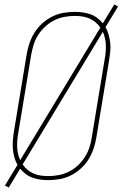

<svg xmlns="http://www.w3.org/2000/svg" viewBox="-20 -796 547 857"><path d="M19 41 2 32 58 -60Q49 -76 44 -94Q39 -112 37.5 -131Q36 -150 37.5 -169.5Q39 -189 42 -208L99 -553Q103 -578 111.5 -603Q120 -628 134 -650.5Q148 -673 168.5 -691.5Q189 -710 213 -722Q237 -734 263 -738.5Q289 -743 314 -743Q332 -743 350 -740.5Q368 -738 384.5 -732Q401 -726 414.5 -715.5Q428 -705 439 -692L490 -776L507 -767L451 -675Q460 -659 465 -641Q470 -623 472 -604Q474 -585 472 -565.5Q470 -546 467 -527L410 -182Q406 -157 397.5 -132Q389 -107 375 -84.5Q361 -62 340.5 -43.5Q320 -25 296 -13Q272 -1 246 3.5Q220 8 195 8Q177 8 159 5.5Q141 3 124.5 -3Q108 -9 94.5 -19.5Q81 -30 70 -43ZM70 -81 428 -673Q419 -686 406.5 -696.5Q394 -707 379 -713.5Q364 -720 347.5 -722.5Q331 -725 313 -725Q291 -725 267 -720.5Q243 -716 221.5 -705Q200 -694 181.5 -677Q163 -660 150 -639.5Q137 -619 130 -596Q123 -573 119 -550L62 -205Q59 -189 57.5 -173Q56 -157 56.5 -141Q57 -125 60.5 -110Q64 -95 70 -81ZM196 -10Q218 -10 242 -14.5Q266 -19 288 -30Q310 -41 328 -58Q346 -75 359 -95.5Q372 -116 379.5 -139Q387 -162 390 -185L447 -530Q450 -546 451.5 -562Q453 -578 452.5 -594Q452 -610 448.5 -625Q445 -640 439 -654L81 -62Q90 -49 102.5 -38.5Q115 -28 130 -21.5Q145 -15 161.5 -12.5Q178 -10 196 -10Z"/></svg>

Font: Iosevka Term Curly Th Obl
Style: Regular
Weight: 100
Italic angle: -9°
Designer: Belleve Invis
Foundry: Belleve Invis
Version: Version 32.3.0